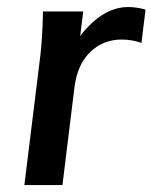

<svg xmlns="http://www.w3.org/2000/svg" viewBox="-20 -534 440 554"><path d="M50.3 0 96.7 -376Q99.1 -396.5 101.1 -427.7Q103 -459 103.5 -480L104 -501H220.2L211.4 -430.2Q275.9 -513.7 350.1 -513.7Q374 -513.7 399.9 -506.3L388.2 -410.2Q360.4 -419.9 330.6 -419.9Q277.8 -419.9 240.5 -384Q203.1 -348.1 194.8 -281.7L160.2 0Z"/></svg>

Font: Muli
Style: Semi-BoldItalic
Weight: 600
Italic angle: -7°
Designer: Vernon Adams
Foundry: newtypography
Version: Version 2.0; ttfautohint (v1.00rc1.2-2d82) -l 8 -r 50 -G 200